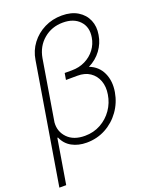

<svg xmlns="http://www.w3.org/2000/svg" viewBox="-184 -828 888 1123"><g transform="rotate(-20 260.0 -266.5)"><path d="M342.8 -737.3Q401.4 -737.3 441.2 -712.9Q481 -688.5 498.3 -647.7Q515.6 -606.9 506.8 -557.1Q499 -506.8 468.5 -465.6Q438 -424.3 390.1 -400.9Q445.8 -379.4 469.5 -327.4Q493.2 -275.4 481.9 -209.5Q471.2 -147 435.3 -96.7Q399.4 -46.4 345.5 -17.3Q291.5 11.7 227.1 11.7Q174.8 11.7 135.5 -10Q96.2 -31.7 78.1 -74.7L74.2 -72.8L28.3 204.1H-14.2L109.9 -544.9Q118.7 -601.1 151.6 -644.5Q184.6 -688 234.1 -712.6Q283.7 -737.3 342.8 -737.3ZM244.1 -413.6V-415.5H289.1Q335 -415.5 372.3 -434.1Q409.7 -452.6 433.8 -484.6Q458 -516.6 464.4 -557.1Q474.6 -618.7 438.2 -657.5Q401.9 -696.3 334.5 -696.3Q265.1 -696.3 214.6 -653.8Q164.1 -611.3 151.9 -541L89.4 -164.1Q85 -107.9 122.8 -68.6Q160.6 -29.3 231 -29.3Q285.2 -29.3 329.3 -53.7Q373.5 -78.1 402.1 -119.4Q430.7 -160.6 438.5 -210.9Q446.3 -257.8 432.4 -295.2Q418.5 -332.5 386.7 -354Q355 -375.5 307.6 -375L237.3 -374.5L237.8 -376.5L238.3 -379.9Z"/></g></svg>

Font: Inter Display Extra Light
Style: Italic
Weight: 200
Italic angle: -9.39999°
Designer: Rasmus Andersson
Foundry: rsms
Version: Version 4.000;git-4fc901f